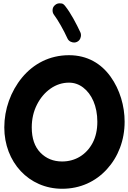

<svg xmlns="http://www.w3.org/2000/svg" viewBox="-20 -1079 785 1175"><path d="M360.4 76.2C471.2 76.2 565.4 32.2 634.3 -43.5C703.1 -118.7 742.7 -220.2 742.7 -334C742.7 -430.2 713.9 -530.3 656.7 -609.9C599.6 -689.5 515.1 -741.2 402.3 -741.2C282.7 -741.2 184.1 -688 114.7 -604C45.4 -519.5 6.3 -410.6 6.3 -299.3C6.3 -87.4 155.8 76.2 360.4 76.2ZM360.4 -90.8C306.6 -90.8 262.2 -108.9 227.1 -145C191.9 -181.2 174.3 -232.4 174.3 -299.3C174.3 -350.6 185.1 -397 206.1 -438.5C227.1 -480 254.9 -512.7 289.6 -537.1C324.2 -561 361.8 -573.2 402.3 -573.2C433.6 -573.2 462.4 -563.5 488.8 -543.5C541 -503.9 575.7 -429.7 575.7 -334C575.7 -283.7 565.9 -240.7 546.9 -204.6C508.3 -131.8 440.4 -90.8 360.4 -90.8ZM318.4 -1049.3C300.3 -1035.2 301.8 -1018.1 301.8 -1014.2C301.8 -1004.9 304.7 -996.1 310.5 -988.3C334 -958 371.6 -891.1 392.6 -844.2C401.9 -823.2 423.3 -818.8 433.6 -818.8C439.5 -818.8 444.8 -819.8 450.2 -822.3C471.2 -831.5 475.6 -852.5 475.6 -863.8C475.6 -869.6 474.6 -875 472.2 -880.4C460 -906.7 445.8 -935.1 429.2 -964.8C412.6 -994.6 396 -1020.5 378.9 -1042C371.6 -1051.3 364.7 -1056.6 357.9 -1057.6C350.6 -1058.1 346.2 -1058.6 344.7 -1058.6C335 -1058.6 326.2 -1055.7 318.4 -1049.3Z"/></svg>

Font: Mikhak Black
Style: Regular
Weight: 900
Designer: Amin Abedi
Version: Version 3.2